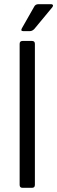

<svg xmlns="http://www.w3.org/2000/svg" viewBox="-20 -899 274 919"><path d="M164 -879H225Q231 -879 233 -875Q235 -871 231 -865L144 -760Q134 -750 123 -750H91Q77 -750 85 -764L143 -866Q149 -879 164 -879ZM133 0H88Q74 0 74 -14V-689Q74 -703 88 -703H133Q147 -703 147 -689V-14Q147 0 133 0Z"/></svg>

Font: Rajdhani Medium
Style: Regular
Weight: 500
Designer: Satya Rajpurohit, Jyotish Sonowal
Foundry: Indian Type Foundry
Version: Version 1.201 February 1, 2022